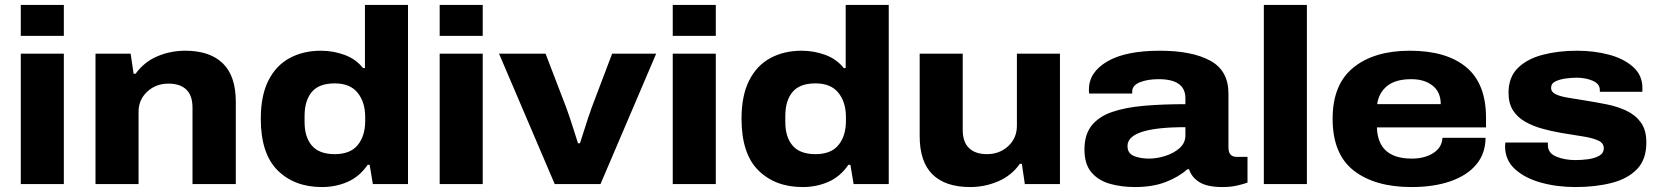

<svg xmlns="http://www.w3.org/2000/svg" viewBox="-20 -744 6711 776"><path d="M64 -599V-724H238V-599ZM64 0V-527H238V0Z M366 0V-527H508L520 -446H528Q563 -494 616 -516.5Q669 -539 729 -539Q828 -539 880.5 -488Q933 -437 933 -333V0H758V-309Q758 -358 733 -382Q708 -406 661 -406Q610 -406 575 -373.5Q540 -341 540 -292V0Z M1281 12Q1170 12 1102 -55.5Q1034 -123 1034 -264Q1034 -358 1065 -419Q1096 -480 1151 -509.5Q1206 -539 1277 -539Q1327 -539 1373 -522Q1419 -505 1447 -469H1455V-724H1629V0H1487L1474 -78H1466Q1433 -30 1385 -9Q1337 12 1281 12ZM1333 -121Q1396 -121 1426 -158Q1456 -195 1456 -255V-271Q1456 -331 1425.5 -369Q1395 -407 1333 -407Q1269 -407 1240 -372Q1211 -337 1211 -276V-250Q1211 -190 1240.5 -155.5Q1270 -121 1333 -121Z M1757 -599V-724H1931V-599ZM1757 0V-527H1931V0Z M2222 0 1997 -527H2185L2269 -308Q2275 -292 2283.5 -266.5Q2292 -241 2300.5 -214Q2309 -187 2316 -165H2324Q2331 -186 2339.5 -213Q2348 -240 2356.5 -266Q2365 -292 2371 -308L2454 -527H2632L2407 0Z M2699 -599V-724H2873V-599ZM2699 0V-527H2873V0Z M3224 12Q3113 12 3045 -55.5Q2977 -123 2977 -264Q2977 -358 3008 -419Q3039 -480 3094 -509.5Q3149 -539 3220 -539Q3270 -539 3316 -522Q3362 -505 3390 -469H3398V-724H3572V0H3430L3417 -78H3409Q3376 -30 3328 -9Q3280 12 3224 12ZM3276 -121Q3339 -121 3369 -158Q3399 -195 3399 -255V-271Q3399 -331 3368.5 -369Q3338 -407 3276 -407Q3212 -407 3183 -372Q3154 -337 3154 -276V-250Q3154 -190 3183.5 -155.5Q3213 -121 3276 -121Z M3901 12Q3801 12 3749 -39Q3697 -90 3697 -194V-527H3871V-219Q3871 -170 3896.5 -145.5Q3922 -121 3969 -121Q4020 -121 4055 -153.5Q4090 -186 4090 -236V-527H4264V0H4122L4110 -82H4102Q4068 -34 4014 -11Q3960 12 3901 12Z M4567 12Q4513 12 4466.5 -1Q4420 -14 4391.5 -47Q4363 -80 4363 -140Q4363 -200 4392 -236.5Q4421 -273 4475 -291.5Q4529 -310 4604 -316.5Q4679 -323 4771 -323V-347Q4771 -424 4663 -424Q4618 -424 4587 -411.5Q4556 -399 4556 -374V-366H4382Q4381 -372 4381 -382Q4381 -452 4455 -495.5Q4529 -539 4668 -539Q4797 -539 4871 -499Q4945 -459 4945 -366V-148Q4945 -110 4978 -110H5022V-6Q5009 -1 4982 5.5Q4955 12 4921 12Q4858 12 4826.5 -8.5Q4795 -29 4786 -60H4779Q4743 -28 4690.5 -8Q4638 12 4567 12ZM4624 -103Q4655 -103 4689 -113.5Q4723 -124 4747 -145Q4771 -166 4771 -197V-230Q4537 -230 4537 -154Q4537 -124 4563 -113.5Q4589 -103 4624 -103Z M5088 0V-724H5262V0Z M5685 12Q5537 12 5451.5 -54.5Q5366 -121 5366 -264Q5366 -403 5450 -471Q5534 -539 5678 -539Q5826 -539 5906 -472.5Q5986 -406 5986 -268V-229H5545Q5549 -103 5686 -103Q5738 -103 5773 -125.5Q5808 -148 5810 -187H5984Q5984 -124 5947 -79.5Q5910 -35 5842.5 -11.5Q5775 12 5685 12ZM5546 -323H5803Q5803 -372 5770 -398Q5737 -424 5684 -424Q5621 -424 5587 -397Q5553 -370 5546 -323Z M6347 12Q6273 12 6208 -6Q6143 -24 6103 -60.5Q6063 -97 6063 -153Q6063 -160 6064 -168H6236Q6236 -163 6236 -158Q6236 -125 6270 -111Q6304 -97 6348 -97Q6372 -97 6398.5 -100.5Q6425 -104 6443.5 -114.5Q6462 -125 6462 -145Q6462 -166 6438.5 -176.5Q6415 -187 6375.5 -193Q6336 -199 6289 -207Q6249 -214 6211.5 -224.5Q6174 -235 6143.5 -252.5Q6113 -270 6095 -298Q6077 -326 6077 -369Q6077 -432 6114.5 -469Q6152 -506 6215 -522.5Q6278 -539 6354 -539Q6423 -539 6483 -523Q6543 -507 6580.5 -473.5Q6618 -440 6618 -389Q6618 -385 6618 -380Q6618 -375 6617 -373H6446V-380Q6446 -405 6417.5 -417.5Q6389 -430 6351 -430Q6334 -430 6310 -427Q6286 -424 6267.5 -415.5Q6249 -407 6249 -389Q6249 -372 6268 -363Q6287 -354 6318 -349Q6349 -344 6386 -338Q6429 -331 6472.5 -322.5Q6516 -314 6552.5 -297Q6589 -280 6611.5 -249.5Q6634 -219 6634 -168Q6634 -99 6596 -60Q6558 -21 6493 -4.5Q6428 12 6347 12Z"/></svg>

Font: Archivo SemiExpanded ExtraBold
Style: Regular
Weight: 800
Width: 6
Designer: Hector Gatti
Foundry: Omnibus-Type
Version: Version 2.001; ttfautohint (v1.8.3)